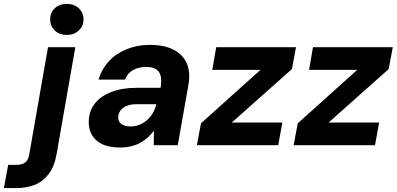

<svg xmlns="http://www.w3.org/2000/svg" viewBox="-133 -744 2033 984"><path d="M-113 220 -91 101H-51Q-19 101 -3.5 88.5Q12 76 17 47L113 -502H253L157 46Q146 109 117 147.5Q88 186 45.5 203Q3 220 -51 220ZM210 -565Q171 -565 147.5 -588Q124 -611 124 -644Q124 -679 147.5 -701.5Q171 -724 210 -724Q247 -724 271 -701.5Q295 -679 295 -644Q295 -611 271 -588Q247 -565 210 -565Z M483 12Q425 12 389 -6Q353 -24 336.5 -55.5Q320 -87 322 -125Q324 -177 354 -214.5Q384 -252 438.5 -273Q493 -294 567 -294H690Q696 -331 690.5 -354.5Q685 -378 666.5 -389.5Q648 -401 615 -401Q578 -401 549 -385Q520 -369 508 -336H372Q388 -390 425 -430Q462 -470 516.5 -492Q571 -514 635 -514Q707 -514 755 -490Q803 -466 823.5 -420.5Q844 -375 833 -311L778 0H655L656 -74Q642 -55 624 -39Q606 -23 584.5 -11.5Q563 0 537.5 6Q512 12 483 12ZM535 -96Q560 -96 581.5 -104.5Q603 -113 620.5 -128.5Q638 -144 650 -164.5Q662 -185 668 -209V-210H568Q539 -210 518 -202Q497 -194 485.5 -179Q474 -164 473 -144Q472 -120 489.5 -108Q507 -96 535 -96Z M876 0 897 -112 1202 -386H955L975 -502H1384L1363 -390L1055 -116H1314L1293 0Z M1372 0 1393 -112 1698 -386H1451L1471 -502H1880L1859 -390L1551 -116H1810L1789 0Z"/></svg>

Font: DM Sans 16pt ExtraBold
Style: Italic
Weight: 800
Italic angle: -10°
Version: Version 4.004;gftools[0.9.30]